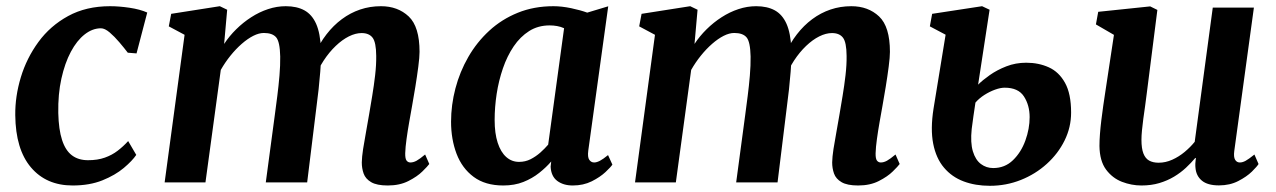

<svg xmlns="http://www.w3.org/2000/svg" viewBox="-20 -588 4114 619"><path d="M392 -418.1Q380.4 -433.3 364.8 -451.7Q349.2 -470.1 333.5 -483.5Q317.8 -496.8 305.4 -496.8Q278.2 -496.8 253 -477.1Q227.8 -457.4 208.4 -421Q189 -384.6 177.9 -334.4Q166.8 -284.3 167.9 -223.8Q169.1 -170.3 180.1 -136.7Q191 -103 211.8 -87.3Q232.6 -71.5 263.7 -71.5Q294.8 -71.5 317.9 -79.8Q341.1 -88 359.3 -102Q377.5 -115.9 393.2 -133.2L419.3 -88.6Q406.6 -69.7 379.1 -46.5Q351.5 -23.3 310.2 -6.6Q268.9 10 214.1 10Q129.3 10 79.8 -48.3Q30.3 -106.6 29.2 -216.8Q28.5 -277.2 47.2 -339Q65.9 -400.7 103.9 -452.7Q141.9 -504.7 199.7 -536.3Q257.6 -568 334.9 -568Q363.8 -568 397.7 -563Q431.6 -557.9 454.7 -547.6L420.2 -415.8Z M712.4 -556.6 702.6 -446.4Q719.2 -471.7 741.6 -493.7Q764 -515.8 790 -532.5Q816 -549.3 844.2 -558.6Q872.4 -568 901.3 -568Q937.1 -568 961.5 -554.6Q985.9 -541.1 999.3 -511Q1012.6 -480.9 1014.7 -430.4Q1015 -423.4 1014.9 -415.9Q1014.8 -408.3 1014.3 -400.3Q1013.8 -392.2 1013 -383.7L993.9 -412.1Q1010.3 -448.5 1032.6 -477.3Q1054.8 -506 1082.2 -526.3Q1109.5 -546.6 1141.1 -557.3Q1172.8 -568 1208.2 -568Q1262.5 -568 1297.6 -535Q1332.6 -502 1332.6 -420.9Q1332.6 -403.8 1328.6 -373.1Q1324.6 -342.3 1319.1 -308.4Q1313.6 -274.5 1308.6 -247Q1304.1 -221.8 1299.2 -194.1Q1294.3 -166.3 1290.7 -140.1Q1287 -113.9 1286.4 -93.8Q1286.1 -76.3 1290.8 -70.2Q1295.6 -64.2 1303.1 -64.2Q1312.7 -64.2 1323 -69.8Q1333.3 -75.5 1350.6 -89.9L1364 -59.3Q1358.8 -52 1341.9 -35.4Q1325 -18.7 1296.8 -4.4Q1268.7 10 1230.1 10Q1194.7 10 1176.5 -0.8Q1158.3 -11.5 1152.3 -28.6Q1146.3 -45.7 1146.4 -64.5Q1146.7 -81.8 1150.6 -107.4Q1154.5 -133 1160 -162.2Q1165.5 -191.3 1170 -219.2Q1174.5 -246 1180 -278.9Q1185.5 -311.8 1189.4 -345.4Q1193.3 -379 1192.9 -407.9Q1192.6 -451.7 1181.2 -466.5Q1169.8 -481.4 1145.8 -481.4Q1126.4 -481.4 1104.8 -470.7Q1083.2 -459.9 1062.2 -439.8Q1041.2 -419.8 1023.3 -392.5Q1005.4 -365.1 993.5 -332L1015.2 -408Q1014.7 -384.8 1012.5 -356.7Q1010.3 -328.6 1007.2 -300.2Q1004.2 -271.9 1000.7 -247L970.3 0H836.9L866.1 -218Q869.9 -245.8 874 -278.5Q878.2 -311.2 881 -344.3Q883.8 -377.4 883.4 -405.8Q882.4 -453.2 870.4 -467.5Q858.4 -481.7 830.7 -481.7Q814.9 -481.7 796.6 -472.5Q778.3 -463.2 759.4 -446.7Q740.4 -430.1 723 -408.5Q705.6 -386.9 691.8 -362.6L642.4 0H510.8L575.1 -475.8L524.2 -503L531.9 -543.4L688.7 -568Z M1876.6 -102.7Q1873.8 -81.3 1879.8 -72.8Q1885.7 -64.2 1895.6 -64.2Q1903.5 -64.2 1913.9 -69.5Q1924.2 -74.8 1940.3 -88L1954.3 -57.3Q1949.4 -49.6 1932.1 -33.3Q1914.8 -17.1 1887.8 -3.5Q1860.8 10 1826.5 10Q1796.3 10 1776.5 -4.8Q1756.7 -19.7 1755.2 -50.8L1757.1 -67.4Q1740.7 -48.3 1718.3 -30.6Q1696 -12.8 1667.4 -1.4Q1638.7 10 1602.6 10Q1544.4 10 1507 -17.8Q1469.7 -45.5 1451.9 -92.3Q1434.2 -139.2 1434.2 -195.5Q1434.2 -249.5 1448.3 -303.1Q1462.4 -356.7 1489.8 -404.3Q1517.2 -452 1557.3 -488.9Q1597.3 -525.8 1649.4 -546.9Q1701.4 -568 1764.4 -568Q1790.8 -568 1821.4 -561.6Q1851.9 -555.1 1873.2 -547.3L1940.9 -567.7ZM1798.6 -497Q1788 -501.9 1776.1 -504Q1764.2 -506.1 1751.9 -506.1Q1714.8 -506.1 1686 -487.9Q1657.2 -469.6 1636.1 -438.5Q1615 -407.3 1601.4 -367.7Q1587.8 -328.1 1581.2 -285.2Q1574.7 -242.4 1574.7 -201.2Q1574.7 -158.2 1584.5 -127.9Q1594.3 -97.6 1612.1 -81.8Q1629.8 -66.1 1653.5 -66.1Q1673.6 -66.1 1690.6 -74.7Q1707.6 -83.4 1722 -96.1Q1736.3 -108.9 1747.3 -121.7Z M2228.9 -556.6 2219.1 -446.4Q2235.7 -471.7 2258.1 -493.7Q2280.5 -515.8 2306.5 -532.5Q2332.5 -549.3 2360.7 -558.6Q2388.9 -568 2417.8 -568Q2453.6 -568 2478 -554.6Q2502.4 -541.1 2515.8 -511Q2529.1 -480.9 2531.2 -430.4Q2531.5 -423.4 2531.4 -415.9Q2531.3 -408.3 2530.8 -400.3Q2530.3 -392.2 2529.5 -383.7L2510.4 -412.1Q2526.8 -448.5 2549.1 -477.3Q2571.3 -506 2598.7 -526.3Q2626 -546.6 2657.6 -557.3Q2689.3 -568 2724.7 -568Q2779 -568 2814.1 -535Q2849.1 -502 2849.1 -420.9Q2849.1 -403.8 2845.1 -373.1Q2841.1 -342.3 2835.6 -308.4Q2830.1 -274.5 2825.1 -247Q2820.6 -221.8 2815.7 -194.1Q2810.8 -166.3 2807.2 -140.1Q2803.5 -113.9 2802.9 -93.8Q2802.6 -76.3 2807.3 -70.2Q2812.1 -64.2 2819.6 -64.2Q2829.2 -64.2 2839.5 -69.8Q2849.8 -75.5 2867.1 -89.9L2880.5 -59.3Q2875.3 -52 2858.4 -35.4Q2841.5 -18.7 2813.3 -4.4Q2785.2 10 2746.6 10Q2711.2 10 2693 -0.8Q2674.8 -11.5 2668.8 -28.6Q2662.8 -45.7 2662.9 -64.5Q2663.2 -81.8 2667.1 -107.4Q2671 -133 2676.5 -162.2Q2682 -191.3 2686.5 -219.2Q2691 -246 2696.5 -278.9Q2702 -311.8 2705.9 -345.4Q2709.8 -379 2709.4 -407.9Q2709.1 -451.7 2697.7 -466.5Q2686.3 -481.4 2662.3 -481.4Q2642.9 -481.4 2621.3 -470.7Q2599.7 -459.9 2578.7 -439.8Q2557.7 -419.8 2539.8 -392.5Q2521.9 -365.1 2510 -332L2531.7 -408Q2531.2 -384.8 2529 -356.7Q2526.8 -328.6 2523.7 -300.2Q2520.7 -271.9 2517.2 -247L2486.8 0H2353.4L2382.6 -218Q2386.4 -245.8 2390.5 -278.5Q2394.7 -311.2 2397.5 -344.3Q2400.3 -377.4 2399.9 -405.8Q2398.9 -453.2 2386.9 -467.5Q2374.9 -481.7 2347.2 -481.7Q2331.4 -481.7 2313.1 -472.5Q2294.8 -463.2 2275.9 -446.7Q2256.9 -430.1 2239.5 -408.5Q2222.1 -386.9 2208.3 -362.6L2158.9 0H2027.3L2091.6 -475.8L2040.7 -503L2048.4 -543.4L2205.2 -568Z M3171.4 11Q3124.6 11 3086.7 -3.2Q3048.8 -17.4 3023.4 -47.5Q2997.9 -77.5 2988.6 -124.7Q2979.3 -171.9 2989.7 -238L3028.6 -476.1L2977.8 -503L2985.2 -543.4L3146.2 -568L3170.4 -556.6L3133.4 -315.1Q3147.7 -329.5 3171 -345.9Q3194.4 -362.4 3224.4 -374.1Q3254.4 -385.8 3288.5 -385.8Q3328.5 -385.8 3361.2 -371Q3393.9 -356.3 3413.5 -321.1Q3433.2 -285.9 3433.2 -225.1Q3433.2 -177.7 3412.2 -135.1Q3391.2 -92.5 3354.7 -59.6Q3318.3 -26.6 3271.1 -7.8Q3223.9 11 3171.4 11ZM3182 -46.2Q3219.6 -46.2 3245.7 -71.5Q3271.9 -96.7 3285.7 -134.8Q3299.5 -172.9 3299.5 -210.3Q3299.5 -248.7 3281.2 -277Q3262.9 -305.3 3219 -305.3Q3205.7 -305.3 3188.1 -299Q3170.6 -292.7 3153.6 -281.9Q3136.6 -271 3124.8 -257.3Q3121.4 -235.8 3118.4 -214.3Q3115.3 -192.8 3112.7 -172Q3108.1 -128.1 3116.5 -100.1Q3125 -72.2 3142.5 -59.2Q3159.9 -46.2 3182 -46.2Z M3659.9 10Q3628.1 10 3597.2 -1.8Q3566.4 -13.7 3545.8 -41.4Q3525.3 -69.2 3524.6 -117.4Q3524.6 -134.9 3526.2 -155.9Q3527.8 -176.8 3530.6 -200Q3533.5 -223.1 3536.8 -246.9Q3540.2 -270.7 3543.7 -293.2L3571.3 -475.6L3513.2 -509.3L3520.6 -549.9L3688.2 -567.4L3711.3 -556L3677.4 -289.2Q3674.9 -267.7 3671.8 -246.3Q3668.7 -224.9 3666 -205.1Q3663.4 -185.2 3661.7 -168Q3660 -150.8 3660 -137.4Q3660 -109.4 3666.3 -93.2Q3672.6 -77 3684.9 -70.2Q3697.2 -63.4 3715.5 -63.4Q3737.8 -63.4 3759.3 -73.1Q3780.7 -82.7 3799.3 -98.2Q3817.9 -113.7 3831.7 -130.8L3889.9 -563.4H4022.5L3959.2 -100.9Q3956.7 -81.7 3962 -72.9Q3967.2 -64.2 3977.1 -64.2Q3986.1 -64.2 3995.9 -69.6Q4005.8 -75 4024.2 -89.8L4037.5 -59.2Q4032.8 -51.3 4016 -34.7Q3999.1 -18.2 3972 -4.3Q3944.9 9.7 3909.8 9.7Q3873.4 9.7 3855 -5.5Q3836.5 -20.7 3834.2 -46.6Q3833.9 -49.1 3833.7 -52.8Q3833.5 -56.4 3833.7 -60.7Q3834 -65 3834.5 -69.5Q3835 -74 3835.5 -78L3833.8 -79Q3820.3 -63 3803.5 -47.2Q3786.6 -31.4 3765.2 -18.5Q3743.7 -5.6 3717.7 2.2Q3691.6 10 3659.9 10Z"/></svg>

Font: Merriweather 7pt Light
Style: Italic
Weight: 300
Italic angle: -7.8°
Designer: Eben Sorkin
Foundry: Eben Sorkin
Version: Version 2.200;gftools[0.9.31]